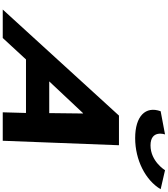

<svg xmlns="http://www.w3.org/2000/svg" viewBox="66 -1258 1192 1363"><g transform="rotate(90 661.5 -576.0)"><path d="M1187.8 -1152C1187.8 -1152 1125.5 -1049 1011.7 -1049C898 -1049 933.7 -1152 933.7 -1152L769.2 -1121C730.3 -1014 803.8 -940 959.9 -940C1116 -940 1259.9 -1014 1322.7 -1121ZM1010.5 -825H800L47.2 0H249.2L401.5 -165H781.4L776.8 0H978.8ZM782.4 -330H557.4L782.8 -570H785.2Z"/></g></svg>

Font: Hussar
Style: BdSuprExtOblFive
Weight: 700
Foundry: Cannot Into Space Fonts
Version: Version 2.00